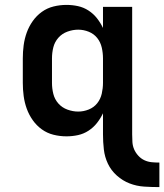

<svg xmlns="http://www.w3.org/2000/svg" viewBox="-20 -548 670 783"><path d="M630 215Q599 215 568 213Q537 211 508.5 200Q480 189 456.5 168Q433 147 420 119.5Q407 92 403.5 61.5Q400 31 400 0V-86Q390 -65 375.5 -46.5Q361 -28 341 -15Q321 -2 298 3Q275 8 251 8Q224 8 198 1.5Q172 -5 150.5 -20.5Q129 -36 113.5 -58Q98 -80 89 -105Q80 -130 76.5 -156.5Q73 -183 73 -210V-310Q73 -337 76.5 -363.5Q80 -390 89 -415Q98 -440 113.5 -462Q129 -484 150.5 -499.5Q172 -515 198 -521.5Q224 -528 251 -528Q275 -528 298 -523Q321 -518 341 -505Q361 -492 375.5 -473.5Q390 -455 400 -434V-520H519V0Q519 16 520 31.5Q521 47 527 61Q533 75 544 87Q555 99 569 105.5Q583 112 598.5 113.5Q614 115 630 115ZM299 -93Q321 -93 342 -101.5Q363 -110 376.5 -127Q390 -144 395 -166Q400 -188 400 -210V-310Q400 -332 395 -354Q390 -376 376.5 -393Q363 -410 342 -418.5Q321 -427 299 -427Q277 -427 255 -419Q233 -411 218 -394Q203 -377 197.5 -355Q192 -333 192 -310V-210Q192 -187 197.5 -165Q203 -143 218 -126Q233 -109 255 -101Q277 -93 299 -93Z"/></svg>

Font: Zed Sans Extended
Style: Bold
Weight: 700
Width: 7
Designer: Belleve Invis
Foundry: Belleve Invis
Version: Version 1.0.0; ttfautohint (v1.8.4)